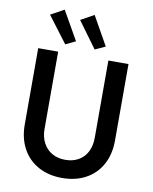

<svg xmlns="http://www.w3.org/2000/svg" viewBox="-103 -1046 897 1129"><g transform="rotate(10 345.5 -481.0)"><path d="M76.2 -263.7V-719.7H195.3V-257.8Q195.3 -210.9 214.4 -175Q233.4 -139.2 267.3 -119.9Q301.3 -100.6 345.7 -100.6Q391.1 -100.6 425 -119.9Q459 -139.2 477.1 -175Q495.1 -210.9 495.1 -257.8V-719.7H615.2V-263.7Q615.2 -182.1 582.3 -120.8Q549.3 -59.6 488.3 -25.9Q427.2 7.8 345.7 7.8Q265.1 7.8 203.9 -25.9Q142.6 -59.6 109.4 -121.1Q76.2 -182.6 76.2 -263.7ZM110.4 -925.8 190.4 -969.7 288.1 -797.9 228.5 -769.5ZM290 -925.8 369.1 -969.7 465.8 -797.9 404.3 -769.5Z"/></g></svg>

Font: Reddit Sans Vanilla SemiBold
Style: Regular
Weight: 600
Designer: Stephen Hutchings
Foundry: Reddit
Version: Version 1.013